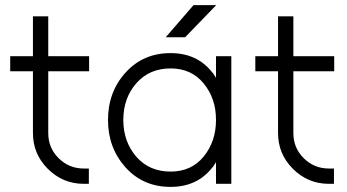

<svg xmlns="http://www.w3.org/2000/svg" viewBox="-20 -720 1358 752"><path d="M109 -656V-500H20V-441H109V-199Q109 -117 167 -59Q226 0 308 0H328V-60H308Q250 -60 209 -101Q169 -141 169 -199V-441H329V-500H169V-656Z M629 -574H705L827 -700H738ZM826 -500V-415Q822 -421 818.5 -427Q815 -433 810 -438Q751 -512 648 -512Q541 -512 472 -436Q403 -360 403 -250Q403 -141 472 -64Q541 12 648 12Q751 12 810 -62Q815 -67 818.5 -73Q822 -79 826 -85V0H886V-500ZM648 -452Q729 -452 777 -394Q801 -365 813.5 -329.5Q826 -294 826 -250Q826 -207 813.5 -171Q801 -135 777 -106Q729 -48 648 -48Q565 -48 514 -106Q463 -165 463 -250Q463 -336 514 -394Q565 -452 648 -452Z M1069 -656V-500H980V-441H1069V-199Q1069 -117 1127 -59Q1186 0 1268 0H1288V-60H1268Q1210 -60 1169 -101Q1129 -141 1129 -199V-441H1289V-500H1129V-656Z"/></svg>

Font: Unageo
Style: Light
Weight: 300
Designer: Richard Sepsi
Foundry: Richard Sepsi
Version: Version 2.000